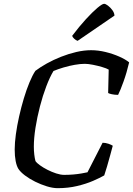

<svg xmlns="http://www.w3.org/2000/svg" viewBox="-20 -982 694 1002"><path d="M281.1 0Q255.8 0 224.6 -9.5Q193.5 -19 163.5 -33.9Q133.5 -48.8 110.1 -66.5Q86.7 -84.3 75.9 -100.9Q66.7 -115.8 61.7 -141.5Q56.7 -167.2 56.7 -202Q56.7 -236.5 62.8 -281.2Q68.9 -325.9 79.8 -374.4Q90.7 -422.9 104.4 -468.5Q118.1 -514.1 133.8 -551.9Q149.4 -589.6 164.6 -612.3Q190.4 -631.8 224.6 -650.9Q258.9 -669.9 298.3 -685.6Q337.8 -701.2 378.1 -710.6Q418.4 -720 455.5 -720Q492.6 -720 530.9 -710.6Q569.3 -701.2 602.2 -686.7Q635.2 -672.2 654 -656.5Q641.4 -602.7 624.7 -556.4Q608.1 -510.1 596.3 -486.9Q577.1 -487.1 563.2 -490.3Q549.2 -493.4 544.4 -496.6L547.3 -618.7Q536.6 -625.2 513.5 -632Q490.3 -638.9 465.1 -643.9Q440 -648.9 422.6 -648.9Q399.4 -648.9 369.9 -643.7Q340.4 -638.5 311.3 -629.8Q282.3 -621.1 259.1 -611.5Q240.1 -580.1 221.6 -531.5Q203.1 -482.9 188.5 -426.6Q173.9 -370.2 165.2 -315.4Q156.6 -260.5 156.6 -216.5Q156.6 -195 158.9 -175.5Q161.1 -156 165.1 -141.4Q171.5 -131.7 188.6 -119.4Q205.7 -107 228 -95.7Q250.3 -84.4 273.3 -76.9Q296.4 -69.4 314.9 -69.4Q337.9 -69.4 361.7 -71.3Q385.5 -73.3 405.2 -76.8Q425 -80.4 436.6 -82.9L515.4 -237Q531 -237 546.5 -231.6Q562 -226.1 568.5 -221.4Q563 -200.2 554.9 -171.1Q546.8 -141.9 538.8 -113.9Q530.8 -86 524 -66.6Q502 -53.9 465.9 -38.2Q429.8 -22.5 382.8 -11.3Q335.7 0 281.1 0ZM385 -768.8Q375.9 -771.8 367.1 -780Q358.4 -788.3 356.6 -794.9Q393.8 -844.2 428.1 -881.6Q462.4 -919 488 -940.6Q513.7 -962.1 523.2 -962.1Q531 -962.1 543.5 -952.6Q556.1 -943 566.4 -929.1Q576.6 -915.2 577.4 -900.6Z"/></svg>

Font: Texturina Medium
Style: Italic
Weight: 500
Italic angle: -11°
Designer: Guillermo Torres Carreño
Foundry: Omnibus-Type
Version: Version 1.002